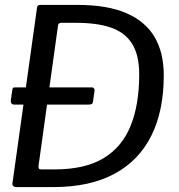

<svg xmlns="http://www.w3.org/2000/svg" viewBox="-20 -762 730 782"><path d="M359 -350Q358 -341 354 -338.5Q350 -336 340 -336H38Q30 -336 26.5 -341Q23 -346 24 -353L30 -395Q31 -402 33 -404Q35 -406 40 -406H355Q360 -406 363 -401.5Q366 -397 365 -392ZM45 0Q38 0 33.5 -5Q29 -10 31 -18L131 -732Q132 -738 135.5 -740Q139 -742 146 -742H296Q417 -742 494.5 -708.5Q572 -675 609.5 -611.5Q647 -548 647 -455Q647 -311 596.5 -209.5Q546 -108 446 -54Q346 0 196 0H45ZM202 -72Q326 -72 401.5 -117.5Q477 -163 512 -249.5Q547 -336 547 -459Q547 -537 518.5 -583Q490 -629 433.5 -649Q377 -669 291 -669H229Q217 -669 216 -656L137 -87Q136 -79 138.5 -75.5Q141 -72 148 -72Z"/></svg>

Font: Libre Franklin
Style: Italic
Weight: 400
Italic angle: -8°
Designer: Pablo Impallari, Rodrigo Fuenzalida, Nhung Nguyen
Foundry: Impallari Type
Version: Version 3.000